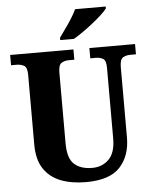

<svg xmlns="http://www.w3.org/2000/svg" viewBox="-61 -982 834 1043"><g transform="rotate(-5 355.5 -460.5)"><path d="M366 10Q287 10 228 -13Q169 -36 136 -86Q103 -136 103 -218V-599Q103 -638 86 -648Q69 -658 46 -658H15V-714H360V-658H330Q307 -658 290 -647.5Q273 -637 273 -595V-210Q273 -127 308.5 -95.5Q344 -64 406 -64Q461 -64 497 -100Q533 -136 533 -214V-599Q533 -638 517 -648Q501 -658 477 -658H447V-714H696V-658H665Q641 -658 624.5 -647.5Q608 -637 608 -595V-212Q608 -112 551.5 -51Q495 10 366 10ZM293 -784Q307 -804 325.5 -829.5Q344 -855 361 -882Q378 -909 388 -931H555V-921Q546 -908 525 -888.5Q504 -869 476.5 -847Q449 -825 420.5 -805Q392 -785 368 -771H293Z"/></g></svg>

Font: Noto Serif Thai SemiCondensed ExtraBold
Style: Regular
Weight: 800
Width: 4
Designer: Monotype Design Team
Foundry: Monotype Imaging Inc.
Version: Version 2.002; ttfautohint (v1.8.4.7-5d5b)